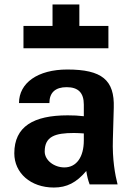

<svg xmlns="http://www.w3.org/2000/svg" viewBox="-20 -825 590 859"><path d="M355 -197C355 -122 322 -76 268 -76C222 -76 180 -108 180 -147C180 -215 227 -230 311 -230C326 -230 340 -229 355 -228ZM44 -139C44 -51 117 14 221 14C279 14 322 -8 366 -60C370 -35 374 -19 381 0H506C495 -43 482 -112 485 -202L489 -343C493 -467 436 -514 281 -514C149 -514 65 -454 65 -364H201C201 -411 228 -435 278 -435C330 -435 355 -410 355 -357V-305C330 -308 310 -309 283 -309C130 -309 44 -259 44 -139ZM465 -709H335V-805H215V-709H85V-609H465Z"/></svg>

Font: Perun
Style: Bold
Weight: 700
Foundry: Copyright (c) Stefan Peev, Context Ltd, 2016
Version: Version 1.089